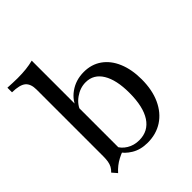

<svg xmlns="http://www.w3.org/2000/svg" viewBox="-184 -750 882 882"><g transform="rotate(-45 256.5 -309.0)"><path d="M273.4 11.3Q227.4 11.3 194.4 -8.9Q161.3 -29 147.6 -54.8L156.5 -81.5Q167.7 -56.5 194 -40.3Q220.2 -24.2 254 -24.2Q312.9 -24.2 344.4 -72.2Q375.8 -120.2 375.8 -210.5Q375.8 -294.4 347.6 -340.7Q319.4 -387.1 267.7 -387.1Q231.5 -387.1 199.2 -364.1Q166.9 -341.1 156.5 -306.5L151.6 -324.2Q162.9 -369.4 202.8 -398Q242.7 -426.6 295.2 -426.6Q345.2 -426.6 382.3 -400.4Q419.4 -374.2 439.5 -326.2Q459.7 -278.2 459.7 -214.5Q459.7 -145.2 436.3 -94.4Q412.9 -43.5 371 -16.1Q329 11.3 273.4 11.3ZM78.2 13.7 57.3 -10.5Q68.5 -21 74.2 -31.9Q79.8 -42.7 82.3 -56.5Q84.7 -70.2 84.7 -89.5V-522.6Q84.7 -559.7 65.3 -576.2Q46 -592.7 -4 -593.5V-623.4Q11.3 -622.6 28.2 -621.8Q45.2 -621 60.5 -621Q91.1 -621 116.1 -623.8Q141.1 -626.6 162.9 -632.3V-42.7Q147.6 -37.1 132.3 -29Q116.9 -21 103.2 -10.1Q89.5 0.8 78.2 13.7Z"/></g></svg>

Font: Playfair
Style: Regular
Weight: 400
Designer: Claus Eggers Sørensen
Foundry: Claus Eggers Sørensen
Version: Version 2.001;gftools[0.9.30]